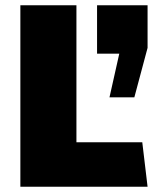

<svg xmlns="http://www.w3.org/2000/svg" viewBox="-20 -706 584 726"><path d="M269 -168V-686H57V0H538L518 -168ZM538 -686H347V-503H431L394 -338H488L538 -525Z"/></svg>

Font: Chivo Light
Style: Bold
Weight: 900
Designer: Hector Gatti
Foundry: Omnibus-Type
Version: Version 1.003;PS 001.003;hotconv 1.0.70;makeotf.lib2.5.58329